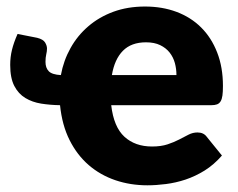

<svg xmlns="http://www.w3.org/2000/svg" viewBox="-20 -546 712 574"><path d="M312.5 -231.5Q320 -166.5 352 -137.2Q384 -108 434.5 -108Q461.5 -108 481 -114.5Q500.5 -121 515.8 -129Q531 -137 543.8 -143.5Q556.5 -150 570.5 -150Q589 -150 598.5 -136.5L643.5 -81Q619.5 -53.5 591.8 -36.2Q564 -19 534.8 -9.2Q505.5 0.5 476.2 4.2Q447 8 420.5 8Q370 8 325 -7.2Q280 -22.5 245.2 -52.5Q210.5 -82.5 188 -127.2Q165.5 -172 159.5 -231.5Q130 -232 103.2 -236.2Q76.5 -240.5 55.8 -253Q35 -265.5 22.8 -289Q10.5 -312.5 10.5 -352Q10.5 -375.5 15.8 -397Q21 -418.5 32.5 -444.5L91 -433Q109 -428.5 114.8 -419Q120.5 -409.5 120.5 -401Q120.5 -392.5 118.2 -383.2Q116 -374 116 -361Q116 -343 125.8 -333Q135.5 -323 162 -321.5Q170 -365 190.8 -402.2Q211.5 -439.5 243.8 -467.2Q276 -495 318.8 -510.8Q361.5 -526.5 413.5 -526.5Q465 -526.5 507.8 -510.5Q550.5 -494.5 581.2 -464Q612 -433.5 629.2 -389.2Q646.5 -345 646.5 -289Q646.5 -271.5 645 -260.5Q643.5 -249.5 639.5 -243Q635.5 -236.5 628.8 -234Q622 -231.5 611.5 -231.5ZM507.5 -321.5Q507.5 -340 502.8 -357.5Q498 -375 487.2 -388.8Q476.5 -402.5 459 -411Q441.5 -419.5 416.5 -419.5Q372.5 -419.5 347.5 -394.2Q322.5 -369 314.5 -321.5Z"/></svg>

Font: Lato
Style: Regular
Weight: 900
Designer: Lukasz Dziedzic with Adam Twardoch and Botio Nikoltchev
Foundry: tyPoland Lukasz Dziedzic
Version: Version 2.010; 2014-09-01; http://www.latofonts.com/; ttfaut